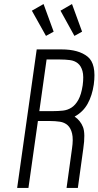

<svg xmlns="http://www.w3.org/2000/svg" viewBox="-20 -932 488 952"><path d="M285 -687H162L65 0H121L168 -332H227Q254 -332 277 -328.5Q300 -325 315.5 -311Q331 -297 337.5 -269.5Q344 -242 337 -195L310 0H366L393 -195Q404 -270 391.5 -302Q379 -334 350 -354Q392 -377 414.5 -417.5Q437 -458 445 -513Q459 -615 414.5 -651Q370 -687 285 -687ZM390 -509Q383 -463 368.5 -437Q354 -411 334.5 -398.5Q315 -386 291.5 -383.5Q268 -381 242 -381H175L211 -637H278Q304 -637 327 -634Q350 -631 366 -618Q382 -605 389 -579.5Q396 -554 390 -509ZM387 -775 337 -912 280 -879 349 -754ZM246 -775 196 -912 138 -879 208 -754Z"/></svg>

Font: Secuela ExtLt
Style: Italic
Weight: 200
Italic angle: -8°
Designer: Fernando Haro
Foundry: deFharo
Version: Version 1.704